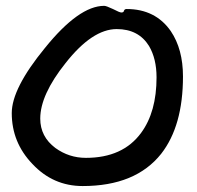

<svg xmlns="http://www.w3.org/2000/svg" viewBox="-20 -710 662 645"><path d="M594.7 -453.1Q594.7 -287.1 521.5 -193.4Q435.5 -85 257.8 -85Q158.2 -85 88.9 -159.2Q19.5 -231.4 19.5 -330.1Q19.5 -413.1 130.9 -548.8Q245.1 -690.4 330.1 -690.4Q336.9 -690.4 359.4 -679.7Q381.8 -668 387.7 -668Q395.5 -668 396.5 -673.8Q398.4 -679.7 405.3 -679.7Q502 -679.7 553.7 -605.5Q594.7 -544.9 594.7 -453.1ZM505.9 -450.2Q505.9 -512.7 480.5 -555.7Q445.3 -612.3 372.1 -612.3Q290 -612.3 200.2 -498Q115.2 -391.6 115.2 -311.5Q115.2 -251 166 -212.9Q211.9 -179.7 268.6 -179.7Q392.6 -179.7 454.1 -263.7Q505.9 -334 505.9 -450.2Z"/></svg>

Font: Lazy Dog
Style: Regular
Weight: 400
Version: July 2001 - Freeware